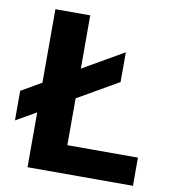

<svg xmlns="http://www.w3.org/2000/svg" viewBox="-80 -782 761 852"><g transform="rotate(10 300.0 -356.0)"><path d="M258 -127H576V0H101V-247L10 -195V-328L101 -381V-712H258V-472L442 -578V-444L258 -338Z"/></g></svg>

Font: Muli ExtraBold
Style: Regular
Weight: 800
Designer: Vernon Adams
Foundry: Vernon Adams
Version: Version 2.000